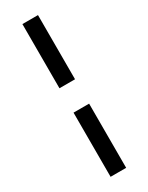

<svg xmlns="http://www.w3.org/2000/svg" viewBox="-233 -836 759 982"><g transform="rotate(-30 146.5 -345.0)"><path d="M193 -273V106H101V-273ZM101 -417V-796H193V-417Z"/></g></svg>

Font: Parkinsans
Style: Regular
Weight: 400
Designer: Red Stone, Indian Type Foundry
Foundry: Indian Type Foundry
Version: Version 1.000